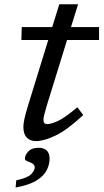

<svg xmlns="http://www.w3.org/2000/svg" viewBox="-20 -636 474 879"><path d="M194 -152Q187.5 -130 183.2 -113.2Q179 -96.5 179 -88.5Q179 -76 183.5 -72Q188 -68 197.5 -68Q215 -68 246.5 -82.8Q278 -97.5 334 -145L361 -109.5Q288.5 -41.5 235 -15.8Q181.5 10 144.5 10Q118 10 102.5 -6.2Q87 -22.5 87 -55Q87 -69 91.5 -90.5Q96 -112 107 -148.5L201 -453H78L79.5 -512H219L251.5 -616.5H337.5L305 -512H433.5V-453H287ZM94 91.5Q94 74 109.8 57.2Q125.5 40.5 157 40.5Q180.5 40.5 193.8 52.8Q207 65 207 91.5Q207 116.5 194.2 142.5Q181.5 168.5 148 189.8Q114.5 211 51.5 222.5L54.5 189.5Q107.5 178 123.2 160.8Q139 143.5 139 131Q139 118.5 127.8 112.2Q116.5 106 105.2 101.8Q94 97.5 94 91.5Z"/></svg>

Font: Newsreader 6pt
Style: Italic
Weight: 400
Italic angle: -17°
Designer: Hugues Gentile
Foundry: Production Type
Version: Version 1.003; ttfautohint (v1.8.3)